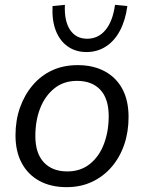

<svg xmlns="http://www.w3.org/2000/svg" viewBox="-20 -764 596 793"><path d="M255 9Q190 9 142.5 -17Q95 -43 69.5 -91Q44 -139 44 -205Q44 -267 62.5 -319.5Q81 -372 115 -412Q149 -452 195.5 -473.5Q242 -495 301 -495Q366 -495 413.5 -469Q461 -443 486 -395.5Q511 -348 511 -281Q511 -219 493 -166.5Q475 -114 441 -74.5Q407 -35 360 -13Q313 9 255 9ZM258 -56Q313 -56 351.5 -87Q390 -118 409.5 -170Q429 -222 429 -284Q429 -356 394.5 -393Q360 -430 298 -430Q243 -430 204.5 -399Q166 -368 146 -317Q126 -266 126 -202Q126 -131 161 -93.5Q196 -56 258 -56ZM337 -549Q293 -549 260 -572Q227 -595 210.5 -637.5Q194 -680 197 -739L248 -744Q245 -677 269.5 -640.5Q294 -604 340 -604Q386 -604 416 -640.5Q446 -677 455 -744L506 -739Q498 -680 475.5 -637.5Q453 -595 417.5 -572Q382 -549 337 -549Z"/></svg>

Font: Nunito Sans 12pt
Style: Italic
Weight: 400
Italic angle: -9°
Designer: Vernon Adams
Foundry: Vernon Adams
Version: Version 3.101;gftools[0.9.27]